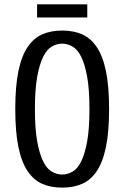

<svg xmlns="http://www.w3.org/2000/svg" viewBox="-20 -850 570 880"><path d="M265 -710Q316 -710 355.5 -693Q395 -676 423 -635Q451 -594 465.5 -524.5Q480 -455 480 -350Q480 -245 465.5 -175.5Q451 -106 423 -65Q395 -24 355.5 -7Q316 10 265 10Q214 10 174.5 -7Q135 -24 107 -65Q79 -106 64.5 -175.5Q50 -245 50 -350Q50 -455 64.5 -524.5Q79 -594 107 -635Q135 -676 174.5 -693Q214 -710 265 -710ZM265 -50Q289 -50 312 -63Q335 -76 352 -110Q369 -144 379.5 -202Q390 -260 390 -350Q390 -440 379.5 -498Q369 -556 352 -590Q335 -624 312 -637Q289 -650 265 -650Q241 -650 218 -637Q195 -624 178 -590Q161 -556 150.5 -498Q140 -440 140 -350Q140 -260 150.5 -202Q161 -144 178 -110Q195 -76 218 -63Q241 -50 265 -50ZM150 -830H380V-770H150Z"/></svg>

Font: Cuprum
Style: Regular
Weight: 400
Designer: Jovanny Lemonad
Foundry: Jovanny Lemonad
Version: Version 1.002